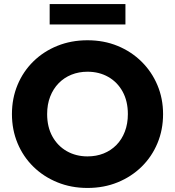

<svg xmlns="http://www.w3.org/2000/svg" viewBox="-20 -914 866 949"><path d="M412.5 15Q332 15 263.8 -12.8Q195.5 -40.5 145 -90Q94.5 -139.5 66.8 -206Q39 -272.5 39 -350Q39 -428 66.8 -494.5Q94.5 -561 145 -610.5Q195.5 -660 263.8 -687.5Q332 -715 412.5 -715Q493.5 -715 561.5 -687Q629.5 -659 680 -609Q730.5 -559 758.2 -492.8Q786 -426.5 786 -350Q786 -272.5 758.2 -206Q730.5 -139.5 680 -90Q629.5 -40.5 561.5 -12.8Q493.5 15 412.5 15ZM412.5 -141Q456 -141 492.2 -155.5Q528.5 -170 555.5 -197.5Q582.5 -225 597.2 -263.8Q612 -302.5 612 -350Q612 -414 586.2 -461Q560.5 -508 515.2 -533.8Q470 -559.5 412.5 -559.5Q369.5 -559.5 333 -544.8Q296.5 -530 269.8 -502.5Q243 -475 228 -436.5Q213 -398 213 -350Q213 -286.5 239 -239.5Q265 -192.5 310.2 -166.8Q355.5 -141 412.5 -141ZM225.5 -793V-894H600V-793Z"/></svg>

Font: Geologica Cursive
Style: Bold
Weight: 700
Designer: Sindre Bremnes, Frode Helland
Foundry: Monokrom Skriftforlag AS
Version: Version 1.010;gftools[0.9.28]